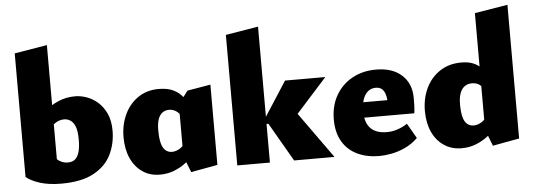

<svg xmlns="http://www.w3.org/2000/svg" viewBox="-49 -864 2829 1020"><g transform="rotate(-5 1365.5 -354.5)"><path d="M241 15Q175 15 127.5 0Q80 -15 54 -37L228 -117Q237 -107 252.5 -100.5Q268 -94 286 -94Q310 -94 324.5 -107Q339 -120 346 -145.5Q353 -171 353 -209Q353 -255 343.5 -279.5Q334 -304 318 -314Q302 -324 285 -324Q261 -324 240 -311Q219 -298 199 -272L143 -330Q164 -355 194 -380.5Q224 -406 264.5 -423.5Q305 -441 354 -441Q383 -441 414.5 -430Q446 -419 473.5 -395Q501 -371 518.5 -333.5Q536 -296 536 -242Q536 -172 507 -113.5Q478 -55 413 -20Q348 15 241 15ZM54 -37V-696L228 -725V-117Z M767 13Q713 13 673.5 -14.5Q634 -42 612.5 -90Q591 -138 591 -201Q591 -268 616.5 -322.5Q642 -377 689 -409Q736 -441 799 -441Q847 -441 878 -425.5Q909 -410 928 -385Q947 -360 958 -331L911 -281Q899 -304 881.5 -315Q864 -326 845 -326Q822 -326 807 -313.5Q792 -301 785 -278.5Q778 -256 778 -223Q778 -180 785 -153.5Q792 -127 806.5 -114.5Q821 -102 841 -102Q857 -102 875 -110.5Q893 -119 909 -139L954 -81Q935 -59 907 -37Q879 -15 843.5 -1Q808 13 767 13ZM933 14 899 -73V-350L951 -419L1075 -440V-12Z M1483 0 1364 -206H1348V-235L1472 -427H1685V-425L1471 -187L1478 -308L1697 -2V0ZM1180 0V-696L1354 -725V0Z M1937 16Q1870 16 1819 -8.5Q1768 -33 1740 -81Q1712 -129 1712 -198Q1712 -271 1743.5 -326Q1775 -381 1830.5 -412Q1886 -443 1958 -443Q2046 -443 2095.5 -397.5Q2145 -352 2145 -276Q2145 -256 2144.5 -236Q2144 -216 2141 -194H2005V-260Q2005 -303 1991 -325Q1977 -347 1949 -347Q1923 -347 1905.5 -331.5Q1888 -316 1879.5 -289.5Q1871 -263 1871 -229Q1871 -169 1900 -138Q1929 -107 1988 -107Q2017 -107 2045 -116.5Q2073 -126 2097 -142L2143 -62Q2111 -31 2073.5 -14Q2036 3 2000.5 9.5Q1965 16 1937 16ZM1792 -194 1812 -276H2136V-194Z M2376 13Q2322 13 2281.5 -14.5Q2241 -42 2219.5 -90Q2198 -138 2198 -201Q2198 -268 2224 -322.5Q2250 -377 2298.5 -409Q2347 -441 2413 -441Q2450 -441 2475.5 -430.5Q2501 -420 2517 -403Q2533 -386 2542 -365L2516 -296Q2507 -311 2492.5 -318.5Q2478 -326 2460 -326Q2436 -326 2419.5 -313.5Q2403 -301 2395 -277.5Q2387 -254 2387 -220Q2387 -178 2394 -152Q2401 -126 2415.5 -114Q2430 -102 2450 -102Q2466 -102 2484 -110.5Q2502 -119 2518 -139L2563 -81Q2544 -59 2516 -37Q2488 -15 2452.5 -1Q2417 13 2376 13ZM2542 14 2508 -73V-696L2684 -725V-12Z"/></g></svg>

Font: Ysabeau Infant Black
Style: Regular
Weight: 900
Designer: Christian Thalmann (Catharsis Fonts)
Version: Version 2.001;gftools[0.9.30]; featfreeze: ss01,ss02,lnum